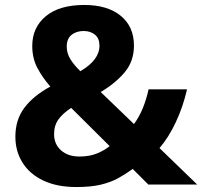

<svg xmlns="http://www.w3.org/2000/svg" viewBox="-20 -744 815 774"><path d="M320 -724Q413 -724 466.5 -680.5Q520 -637 520 -560Q520 -497 482.5 -452.5Q445 -408 386 -373L520 -244Q541 -272 555.5 -307.5Q570 -343 579 -384H734Q718 -314 689 -252Q660 -190 623 -147L775 0H578L515 -63Q486 -42 456 -25.5Q426 -9 386 0.5Q346 10 288 10Q210 10 155 -16Q100 -42 71 -88Q42 -134 42 -193Q42 -262 79 -310.5Q116 -359 183 -395Q152 -430 131 -469.5Q110 -509 110 -559Q110 -633 164.5 -678.5Q219 -724 320 -724ZM317 -619Q288 -619 268.5 -603.5Q249 -588 249 -556Q249 -529 264 -505Q279 -481 304 -457Q381 -502 381 -560Q381 -589 363 -604Q345 -619 317 -619ZM267 -309Q233 -287 215.5 -262.5Q198 -238 198 -203Q198 -163 226 -138Q254 -113 300 -113Q342 -113 372.5 -126Q403 -139 422 -155Z"/></svg>

Font: Noto Sans Meetei Mayek
Style: Bold
Weight: 700
Designer: Monotype Design Team and Neelakash Kshetrimayum
Foundry: Monotype Imaging Inc.
Version: Version 2.002; ttfautohint (v1.8.4.7-5d5b)